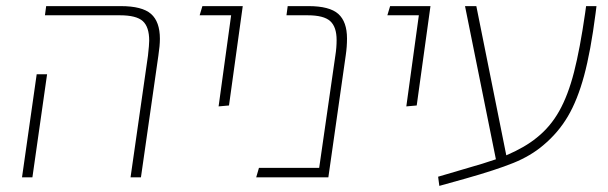

<svg xmlns="http://www.w3.org/2000/svg" viewBox="-20 -580 1988 628"><path d="M464 -398Q468 -434 468 -447Q468 -492 447 -511Q426 -530 372 -530H127L131 -560H375Q445 -560 474 -534.5Q503 -509 503 -453Q503 -431 498 -398L441 0H407ZM100 -337H134L86 0H52Z M736 -530H633L642 -560H774L729 -235L695 -232Z M1115 -454Q1115 -427 1111 -400L1054 0H818L827 -31H1024L1077 -399Q1081 -424 1081 -449Q1081 -492 1060 -511Q1039 -530 986 -530H917L921 -560H989Q1058 -560 1086.5 -534.5Q1115 -509 1115 -454Z M1350 -530H1247L1256 -560H1388L1343 -235L1309 -232Z M1931 -560 1928 -536Q1912 -412 1890.5 -332.5Q1869 -253 1837.5 -199.5Q1806 -146 1757 -105Q1716 -70 1659 -47Q1602 -24 1503 4L1417 28L1413 -2L1498 -27Q1565 -46 1602 -59L1501 -560H1538L1636 -72Q1697 -98 1736 -130Q1780 -165 1809 -216.5Q1838 -268 1857.5 -344Q1877 -420 1894 -538L1897 -560Z"/></svg>

Font: FiraGO UltraLight
Style: Italic
Weight: 200
Italic angle: -8°
Designer: bBox Type GmbH
Foundry: bBox Type GmbH
Version: Version 1.001